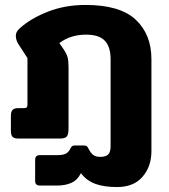

<svg xmlns="http://www.w3.org/2000/svg" viewBox="-20 -560 684 776"><path d="M307 140Q293 168 268.5 179Q244 190 210 190H142Q132 190 127 185.5Q122 181 122 170V86Q122 67 141 67H210Q233 67 244 62Q255 57 262 45Q268 33 271.5 30.5Q275 28 284 28H318Q327 28 330.5 30.5Q334 33 340 45Q348 60 358 67Q368 74 386 74Q407 74 417 64.5Q427 55 427 31V-321Q427 -371 403.5 -395.5Q380 -420 328 -420Q265 -420 220 -386L239 -358Q250 -341 253.5 -327Q257 -313 257 -287V-42Q257 -18 250.5 -9Q244 0 222 0H55Q37 0 30.5 -7Q24 -14 24 -32V-91Q24 -108 30.5 -115.5Q37 -123 55 -123H76Q85 -123 88 -126Q91 -129 91 -139V-325L53 -384Q44 -399 44 -417Q44 -431 60 -446Q105 -486 174 -513Q243 -540 326 -540Q465 -540 528.5 -480.5Q592 -421 592 -321V51Q592 113 556 154.5Q520 196 453 196Q400 196 365 183Q330 170 307 140Z"/></svg>

Font: Mitr Medium
Style: Regular
Weight: 500
Designer: Thanarat Vachiruckul
Foundry: Cadson Demak
Version: Version 1.002